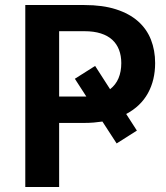

<svg xmlns="http://www.w3.org/2000/svg" viewBox="-20 -743 659 763"><path d="M215 -254.5V0H80.5V-723H315.5Q388 -723 441 -706Q494 -689 528.5 -658.5Q563 -628 579.8 -585.5Q596.5 -543 596.5 -492.5Q596.5 -424.5 567.8 -372.5Q539 -320.5 481.5 -290L524 -224L443.5 -173L387 -260Q370.5 -257.5 352.5 -256Q334.5 -254.5 315.5 -254.5ZM358 -481 417.5 -388.5Q440 -406 451 -432.2Q462 -458.5 462 -492.5Q462 -521.5 453 -545Q444 -568.5 426 -585Q408 -601.5 380.5 -610.2Q353 -619 315.5 -619H215V-359.5H315.5H323L277.5 -430Z"/></svg>

Font: Lato
Style: Bold
Weight: 700
Designer: Lukasz Dziedzic
Foundry: tyPoland Lukasz Dziedzic
Version: Version 2.007; 2014-02-27